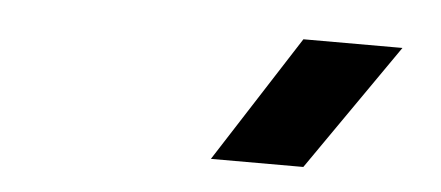

<svg xmlns="http://www.w3.org/2000/svg" viewBox="-29 -842 643 280"><g transform="rotate(5 293.0 -702.0)"><path d="M286.6 -609.4H421.9L550.8 -794.9H405.8Z"/></g></svg>

Font: Cascadia Mono PL
Style: Bold Italic
Weight: 700
Italic angle: -10°
Monospace: yes
Designer: Aaron Bell
Foundry: Saja Typeworks
Version: Version 2404.023